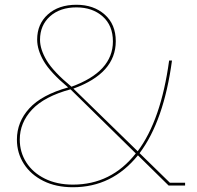

<svg xmlns="http://www.w3.org/2000/svg" viewBox="-20 -779 829 806"><path d="M757 -12V0H688L559 -127Q451 7 286 7Q215 7 162 -19.5Q109 -46 80 -91.5Q51 -137 51 -193Q51 -267 103 -324Q155 -381 266 -412Q191 -475 163.5 -522.5Q136 -570 136 -613Q136 -678 181 -718.5Q226 -759 301 -759Q373 -759 419.5 -718Q466 -677 466 -606Q466 -471 288 -407L558 -144Q656 -275 690 -525H702Q668 -272 566 -136L693 -12ZM280 -415Q454 -478 454 -605Q454 -672 411 -710Q368 -748 301 -748Q232 -748 190 -710.5Q148 -673 148 -612Q148 -572 176 -525Q204 -478 280 -415ZM550 -135 278 -402Q276 -404 276 -404Q166 -374 114.5 -319Q63 -264 63 -193Q63 -140 90.5 -97Q118 -54 168.5 -29Q219 -4 286 -4Q447 -4 550 -135Z"/></svg>

Font: Hepta Slab Thin
Style: Regular
Weight: 250
Designer: Michael LaGattuta
Foundry: Michael LaGattuta
Version: Version 1.100; ttfautohint (v1.8) -l 8 -r 50 -G 200 -x 14 -D